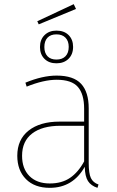

<svg xmlns="http://www.w3.org/2000/svg" viewBox="-20 -892 564 922"><path d="M453 -6 448 10Q417 0 402.5 -22.5Q388 -45 387 -91Q330 10 219 10Q146 10 104.5 -32Q63 -74 63 -144Q63 -222 117.5 -265Q172 -308 266 -308H384V-370Q384 -440 354 -474.5Q324 -509 252 -509Q190 -509 108 -476L102 -495Q184 -529 252 -529Q333 -529 369.5 -489.5Q406 -450 406 -372V-110Q406 -59 416.5 -37Q427 -15 453 -6ZM384 -117V-288H270Q183 -288 134.5 -251Q86 -214 86 -144Q86 -82 121.5 -46.5Q157 -11 219 -11Q277 -11 316.5 -38Q356 -65 384 -117ZM331 -667Q331 -631 309 -609.5Q287 -588 251 -588Q215 -588 193.5 -609.5Q172 -631 172 -666Q172 -702 194 -723.5Q216 -745 251 -745Q288 -745 309.5 -723.5Q331 -702 331 -667ZM193 -666Q193 -638 208 -622Q223 -606 251 -606Q279 -606 294.5 -622Q310 -638 310 -667Q310 -695 294.5 -711Q279 -727 251 -727Q223 -727 208 -711Q193 -695 193 -666ZM345 -849 166 -775 159 -790 334 -872Z"/></svg>

Font: Fira Sans Thin
Style: Regular
Weight: 100
Designer: bBox Type GmbH & Carrois Corporate GbR & Edenspiekermann AG
Foundry: bBox Type GmbH & Carrois Corporate GbR & Edenspiekermann AG
Version: Version 4.301